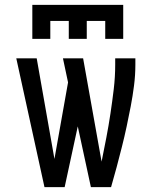

<svg xmlns="http://www.w3.org/2000/svg" viewBox="-20 -770 640 790"><path d="M163 0 47 -530H131L204 -116L260 -431L239 -530H322L398 -105Q408 -154 417.5 -203.5Q427 -253 434.5 -303Q442 -353 448 -403Q454 -453 454 -504V-530H537V-504Q537 -461 531.5 -418Q526 -375 518 -333Q510 -291 501 -249Q492 -207 481.5 -165.5Q471 -124 460 -82.5Q449 -41 437 0H354L300 -250L246 0ZM113 -610V-750H487V-610H413V-684H337V-610H263V-684H187V-610Z"/></svg>

Font: Iosevka Mono
Style: Regular
Weight: 400
Designer: Belleve Invis
Foundry: Belleve Invis
Version: Version 11.1.1